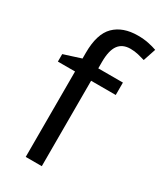

<svg xmlns="http://www.w3.org/2000/svg" viewBox="-193 -838 772 911"><g transform="rotate(30 193.5 -382.5)"><path d="M332 -468H197V0H109V-468H15V-509L109 -539V-570Q109 -674 155 -719.5Q201 -765 283 -765Q315 -765 341.5 -759.5Q368 -754 387 -747L364 -678Q348 -683 327 -688Q306 -693 284 -693Q240 -693 218.5 -663.5Q197 -634 197 -571V-536H332Z"/></g></svg>

Font: Noto Serif Ottoman Siyaq
Style: Regular
Weight: 400
Designer: Sérgio Martins
Version: Version 1.005; ttfautohint (v1.8.4.7-5d5b)